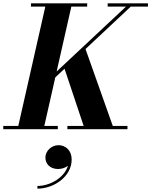

<svg xmlns="http://www.w3.org/2000/svg" viewBox="-62 -770 902 1144"><path d="M-42.5 -19.5V0H282.5V-19.5H202L267.5 -309L322.5 -360.5L436.5 -19.5H339.5V0H697.5V-19.5H610L447.5 -478L717 -730.5H819.5V-750H579.5V-730.5H688.5L275.5 -344L363 -730.5H457.5V-750H122.5V-730.5H208L47 -19.5ZM208.5 168.5C208.5 207 236.5 237 284.5 237C304.5 237 327 230.5 343 217.5C320.5 291 234 338 161 338V354C259 354 365 282.5 365 180.5C365 126.5 329.5 95 286.5 95C244 95 208.5 130 208.5 168.5Z"/></svg>

Font: Bodoni* 11pt
Style: Bold Italic
Weight: 700
Italic angle: -13°
Version: Version 2.3